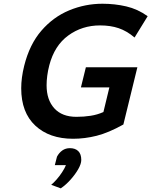

<svg xmlns="http://www.w3.org/2000/svg" viewBox="-20 -738 818 1038"><path d="M722.7 -374.5 647 -64.9Q566.4 -20 502.2 -3.9Q438 12.2 375 12.2Q247.1 12.2 170.9 -58.8Q94.7 -129.9 94.7 -260.7Q94.7 -317.4 110.8 -382.3Q139.6 -498 203.9 -572.3Q268.1 -646.5 354.2 -682.1Q440.4 -717.8 534.2 -717.8Q600.6 -717.8 662.6 -703.4Q724.6 -689 778.3 -650.4L707.5 -535.2Q665.5 -570.8 621.3 -585.7Q577.1 -600.6 521 -600.6Q423.8 -600.6 349.1 -546.1Q274.4 -491.7 246.6 -385.3Q238.8 -355.5 235.4 -328.4Q231.9 -301.3 231.9 -276.9Q231.9 -198.2 273.7 -152.3Q315.4 -106.4 393.1 -106.4Q433.6 -106.4 470 -112.1Q506.3 -117.7 539.1 -132.3L571.3 -265.6H417.5L444.3 -374.5ZM276.4 154.8 288.1 108.9Q299.3 87.9 316.9 75.4Q334.5 63 357.9 63Q386.7 63 403.1 78.9Q419.4 94.7 419.4 127Q419.4 147.5 403.1 176.3Q386.7 205.1 361.3 233.4Q335.9 261.7 308.6 280.3L256.8 261.2Q270 250.5 285.9 232.4Q301.8 214.4 315.4 193.6Q329.1 172.9 336.4 154.8Z"/></svg>

Font: Andika
Style: Bold Italic
Weight: 700
Italic angle: -14°
Designer: Victor Gaultney, Annie Olsen, Julie Remington, Don Collingsworth, Eric Hays, Becca Hirsbrunner
Foundry: SIL International
Version: Version 6.101